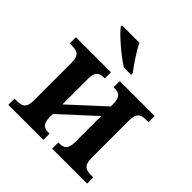

<svg xmlns="http://www.w3.org/2000/svg" viewBox="-200 -921 1077 1077"><g transform="rotate(45 338.5 -383.0)"><path d="M337 -606H394V-619C365 -657 321 -721 300 -766H162V-756C187 -721 278 -642 337 -606ZM26 0H304V-49H296C265 -49 239 -57 239 -116V-140L439 -324V-116C439 -57 413 -49 381 -49H374V0H651V-49H630C597 -49 567 -57 567 -116V-420C567 -479 597 -487 630 -487H651V-536H374V-487H381C413 -487 439 -479 439 -420V-400L239 -216V-420C239 -479 265 -487 296 -487H304V-536H26V-487H47C81 -487 110 -479 110 -420V-116C110 -57 81 -49 47 -49H26Z"/></g></svg>

Font: Noto Serif SemiBold
Style: Regular
Weight: 600
Designer: Monotype Design Team
Foundry: Monotype Imaging Inc.
Version: Version 2.013